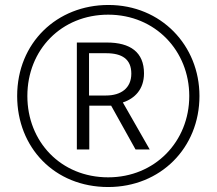

<svg xmlns="http://www.w3.org/2000/svg" viewBox="-20 -794 871 772"><path d="M415 -42C625 -42 782 -199 782 -408C782 -611 628 -774 416 -774C209 -774 49 -622 49 -408C49 -202 198 -42 415 -42ZM415 -81C224 -81 90 -225 90 -408C90 -594 227 -735 415 -735C605 -735 741 -589 741 -408C741 -225 603 -81 415 -81ZM289 -193H339V-369H427L525 -193H582L474 -382C522 -398 559 -435 559 -499C559 -584 504 -623 410 -623H289ZM406 -410H338V-580H407C471 -580 508 -556 508 -498C508 -439 466 -410 406 -410Z"/></svg>

Font: Noto Sans Tamil UI SemiCondensed Light
Style: Regular
Weight: 300
Width: 4
Designer: Jelle Bosma - Monotype Design Team
Foundry: Monotype Imaging Inc.
Version: Version 2.004